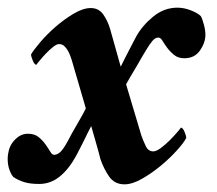

<svg xmlns="http://www.w3.org/2000/svg" viewBox="-32 -473 565 501"><path d="M205 -452Q185 -452 160.5 -437.5Q136 -423 113.5 -403.5Q91 -384 73.5 -363.5Q56 -343 49 -331Q49 -326 53.5 -315Q58 -304 63 -304Q64 -306 71.5 -315Q79 -324 88 -333.5Q97 -343 106.5 -350.5Q116 -358 122 -358Q130 -358 135.5 -353Q141 -348 145 -341Q149 -334 151.5 -327Q154 -320 155 -317L192 -190Q189 -184 182.5 -172Q176 -160 168.5 -147.5Q161 -135 154.5 -123Q148 -111 145 -105Q133 -83 125 -76Q117 -69 109 -69Q104 -69 99 -77.5Q94 -86 86.5 -96.5Q79 -107 68.5 -115.5Q58 -124 41 -124Q28 -124 18 -117.5Q8 -111 1 -101.5Q-6 -92 -9 -80.5Q-12 -69 -12 -59Q-12 -42 -7 -29Q-2 -16 3 -11Q15 -3 30.5 2Q46 7 70 7Q100 7 124 -12.5Q148 -32 167 -67Q169 -71 174.5 -81.5Q180 -92 186 -104Q192 -116 197.5 -127.5Q203 -139 206 -144Q211 -126 215.5 -111Q220 -96 223 -84.5Q226 -73 228 -66Q230 -59 230 -58Q239 -32 253 -12Q267 8 293 8Q313 8 338.5 -6.5Q364 -21 387.5 -40.5Q411 -60 429.5 -80.5Q448 -101 454 -113Q454 -118 449.5 -129Q445 -140 440 -140Q439 -138 430.5 -128Q422 -118 411 -107Q400 -96 388 -87Q376 -78 368 -78Q355 -78 348.5 -91.5Q342 -105 337 -119L297 -253Q300 -259 307.5 -271.5Q315 -284 323 -297.5Q331 -311 338 -323.5Q345 -336 349 -342Q358 -357 365.5 -366Q373 -375 381 -375Q387 -375 392 -366.5Q397 -358 404.5 -348Q412 -338 422.5 -329.5Q433 -321 449 -321Q476 -321 490 -341.5Q504 -362 504 -382Q504 -394 500 -409Q496 -424 492 -431Q484 -439 466 -446Q448 -453 431 -453Q396 -453 367.5 -429.5Q339 -406 323 -377Q321 -373 315.5 -362.5Q310 -352 303.5 -339.5Q297 -327 291.5 -316Q286 -305 283 -299L256 -395Q250 -417 238 -434.5Q226 -452 205 -452Z"/></svg>

Font: Vermiglione
Style: Italic
Weight: 400
Italic angle: -11°
Version: Version 1.105